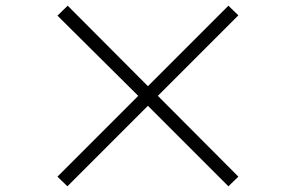

<svg xmlns="http://www.w3.org/2000/svg" viewBox="-20 -711 1040 675"><path d="M783 -56 500 -339 217 -56 182 -90 466 -374 182 -656 218 -691 500 -408 783 -691 818 -657 535 -374 818 -90Z"/></svg>

Font: SpoqaHanSans-Light
Style: Regular
Weight: 300
Designer: [Spoqa Han Sans] Dong-huui Kim \uAE40 \uB3D9 \uD718  Younghwa Kang \uAC15 \uC601 \uD654  [Noto Sans] Ryoko NISHIZUKA \u8
Foundry: Spoqa (http://www.spoqa-han-sans.com)
Version: Version 2.000